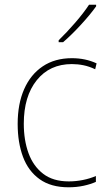

<svg xmlns="http://www.w3.org/2000/svg" viewBox="-20 -785 457 815"><path d="M271 10Q196 10 148 -24.5Q100 -59 77.5 -119.5Q55 -180 55 -259Q55 -344 82.5 -406.5Q110 -469 161.5 -503.5Q213 -538 285 -538Q343 -538 390 -516L384 -491Q359 -503 334.5 -508Q310 -513 285 -513Q191 -513 136 -444.5Q81 -376 81 -260Q81 -190 101 -135Q121 -80 163 -47.5Q205 -15 272 -15Q302 -15 332 -21Q362 -27 387 -38V-13Q365 -3 335 3.5Q305 10 271 10ZM388 -758Q363 -723 323.5 -680Q284 -637 248 -606H229V-614Q263 -647 299 -688.5Q335 -730 358 -765H388Z"/></svg>

Font: Noto Sans Bengali SemiCondensed Thin
Style: Regular
Weight: 100
Width: 4
Designer: Joana Ranito - Universal Thirst; Jelle Bosma - Monotype Design Team
Foundry: Universal Thirst ehf.
Version: Version 3.000; ttfautohint (v1.8.4.7-5d5b)